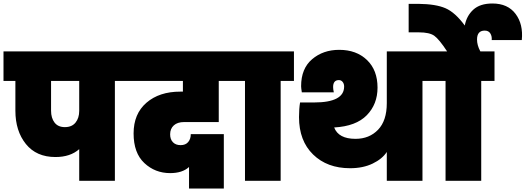

<svg xmlns="http://www.w3.org/2000/svg" viewBox="-31 -1034 3006 1098"><path d="M340 -307Q380 -307 401 -333Q422 -359 422 -400V-571H261V-401Q261 -359 281 -333Q301 -307 340 -307ZM-11 -571V-740H702V-571H626V0H422V-181Q371 -136 286 -136Q177 -136 117 -210.5Q57 -285 57 -401V-571Z M680 -571V-740H1315L1314 -571H1220V-336H1022Q984 -336 963 -317Q942 -298 942 -266Q942 -237 958 -220.5Q974 -204 1002 -204Q1030 -204 1045 -221.5Q1060 -239 1060 -267H1249V44H1050V-79Q1012 -44 942 -44Q856 -44 794.5 -101.5Q733 -159 733 -271Q733 -383 806.5 -446.5Q880 -510 1000 -510H1015V-571Z M1370 0V-571H1293V-740H1650V-571H1574V0Z M2181 0V-165Q2155 -125 2100 -98.5Q2045 -72 1971 -72Q1840 -72 1759.5 -150.5Q1679 -229 1679 -364Q1679 -413 1685 -448H1765Q1937 -448 1937 -539Q1937 -555 1928.5 -565.5Q1920 -576 1907 -576Q1874 -576 1874 -536Q1874 -524 1878 -506H1695Q1691 -532 1691 -541Q1691 -642 1754 -695.5Q1817 -749 1909 -749Q2007 -749 2067.5 -691Q2128 -633 2128 -533Q2128 -438 2066.5 -375Q2005 -312 1880 -305Q1905 -240 2002 -240Q2081 -240 2131 -292Q2181 -344 2181 -444V-740H2462V-571H2385V0Z M2721 0H2517V-571H2440V-740H2526Q2480 -810 2452.5 -829.5Q2425 -849 2365 -849H2306V-1012H2362Q2461 -1011 2516.5 -987Q2572 -963 2627 -888Q2637 -943 2675.5 -978.5Q2714 -1014 2785 -1014Q2873 -1014 2917.5 -954.5Q2962 -895 2953 -805H2781Q2783 -827 2773 -843Q2763 -859 2741 -859Q2697 -859 2697 -808Q2697 -776 2715 -742L2716 -740H2797V-571H2721Z"/></svg>

Font: Poppins Black
Style: Regular
Weight: 900
Designer: Ninad Kale (Devanagari), Jonny Pinhorn (Latin)
Foundry: Indian Type Foundry
Version: Version 3.200;PS 1.000;hotconv 16.6.54;makeotf.lib2.5.65590